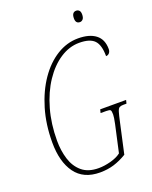

<svg xmlns="http://www.w3.org/2000/svg" viewBox="-160 -955 834 1052"><g transform="rotate(-20 256.5 -429.0)"><path d="M238 10Q142 10 94.5 -55.5Q47 -121 47 -234Q47 -339 73.5 -428Q100 -517 145.5 -583Q191 -649 250 -685.5Q309 -722 374 -722Q440 -722 476.5 -694Q513 -666 513 -610Q513 -596 505.5 -587Q498 -578 486 -578Q486 -643 460 -670Q434 -697 372 -697Q314 -697 260.5 -662Q207 -627 165 -564Q123 -501 99 -416.5Q75 -332 75 -234Q75 -176 90.5 -126Q106 -76 142 -45.5Q178 -15 239 -15Q272 -15 309.5 -25Q347 -35 370 -53L405 -211Q413 -249 413 -264Q413 -285 408.5 -290Q404 -295 384 -295H351L356 -315H507L502 -295H483Q469 -295 461 -290.5Q453 -286 447.5 -268Q442 -250 433 -208L395 -36Q357 -13 319.5 -1.5Q282 10 238 10ZM416 -802Q391 -802 391 -832Q391 -868 417 -868Q427 -868 434 -861Q441 -854 441 -838Q441 -819 433.5 -810.5Q426 -802 416 -802Z"/></g></svg>

Font: Noto Serif ExtraCondensed Thin
Style: Italic
Weight: 100
Width: 2
Italic angle: -12°
Designer: Monotype Design Team
Foundry: Monotype Imaging Inc.
Version: Version 2.013